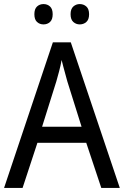

<svg xmlns="http://www.w3.org/2000/svg" viewBox="-20 -924 610 944"><path d="M478 0 404 -222H164L91 0H0L240 -716H328L569 0ZM311 -524Q308 -535 302.5 -555Q297 -575 291.5 -595.5Q286 -616 283 -629Q278 -601 270.5 -573Q263 -545 257 -524L187 -301H381ZM149 -854Q149 -880 162 -892Q175 -904 194 -904Q213 -904 226 -892Q239 -880 239 -854Q239 -828 226 -816Q213 -804 194 -804Q175 -804 162 -816Q149 -828 149 -854ZM327 -854Q327 -880 340.5 -892Q354 -904 372 -904Q391 -904 404.5 -892Q418 -880 418 -854Q418 -828 404.5 -816Q391 -804 372 -804Q354 -804 340.5 -816Q327 -828 327 -854Z"/></svg>

Font: Noto Sans Khmer SemiCondensed
Style: Regular
Weight: 400
Width: 4
Designer: Danh Hong and the Monotype Design Team
Foundry: Monotype Imaging Inc.
Version: Version 2.004; ttfautohint (v1.8.4.7-5d5b)